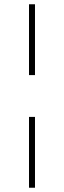

<svg xmlns="http://www.w3.org/2000/svg" viewBox="-20 -880 300 900"><path d="M116 -860H144V-528H116ZM116 -332H144V0H116Z"/></svg>

Font: Spartan MB
Style: Regular
Weight: 250
Designer: Matt Bailey
Foundry: Matt Bailey
Version: Version 1.000